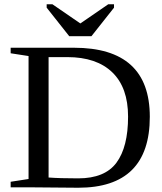

<svg xmlns="http://www.w3.org/2000/svg" viewBox="-20 -879 762 901"><path d="M346 -42H347Q472 -42 526.5 -115.5Q581 -189 581 -332Q581 -468 507 -539.5Q433 -611 296 -611H208V-46Q260 -42 346 -42ZM683 -331Q683 2 347 2L114 0H30V-26L114 -39V-616L30 -629V-655H327Q683 -655 683 -331ZM226 -859 357 -769 488 -859H515V-843L409 -709H305L199 -843V-859Z"/></svg>

Font: Libra Serif Modern
Style: Regular
Weight: 400
Designer: Stefan Peev, Context Ltd
Foundry: Stefan Peev, Context Ltd
Version: Version 1.000